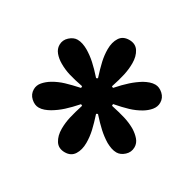

<svg xmlns="http://www.w3.org/2000/svg" viewBox="-134 -984 889 880"><g transform="rotate(30 310.5 -544.0)"><path d="M311 -246.6Q277.3 -246.6 261.5 -271.5Q245.6 -296.4 245.6 -333.5Q245.6 -364.7 252.9 -396.7Q260.3 -428.7 273.9 -471.2L266.1 -475.1Q237.3 -442.4 212.9 -420.4Q188.5 -398.4 161.1 -382.3Q147.5 -374.5 133.3 -369.4Q119.1 -364.3 105 -364.3Q83.5 -364.3 64 -382.1Q44.4 -399.9 44.4 -426.3Q44.4 -447.8 59.3 -465.1Q74.2 -482.4 96.2 -495.6Q123.5 -511.7 154.3 -521Q185.1 -530.3 229 -539.6V-548.8Q185.5 -557.1 154.5 -566.4Q123.5 -575.7 96.2 -591.8Q74.2 -604.5 59.3 -622.3Q44.4 -640.1 44.4 -661.6Q44.4 -687.5 64.2 -705.3Q84 -723.1 105 -723.1Q118.7 -723.1 133.1 -718.3Q147.5 -713.4 161.1 -705.6Q188.5 -689.5 212.6 -667.7Q236.8 -646 266.1 -612.8L273.9 -616.7Q260.3 -658.7 252.9 -690.9Q245.6 -723.1 245.6 -754.4Q245.6 -791.5 261.5 -816.2Q277.3 -840.8 311 -840.8Q344.2 -840.8 360.1 -816.2Q376 -791.5 376 -754.4Q376 -723.1 368.9 -691.2Q361.8 -659.2 347.7 -616.7L355.5 -612.8Q384.3 -645.5 408.7 -667.2Q433.1 -689 460.4 -705.6Q474.6 -713.4 488.8 -718.3Q502.9 -723.1 516.6 -723.1Q538.1 -723.1 557.6 -705.3Q577.1 -687.5 577.1 -661.6Q577.1 -640.1 562.3 -622.3Q547.4 -604.5 525.9 -591.8Q498.5 -575.7 467.5 -566.4Q436.5 -557.1 392.6 -548.8V-539.6Q436 -530.3 467 -521Q498 -511.7 525.9 -495.6Q547.4 -482.4 562.3 -465.1Q577.1 -447.8 577.1 -426.3Q577.1 -399.9 557.6 -382.1Q538.1 -364.3 516.6 -364.3Q502.9 -364.3 488.8 -369.1Q474.6 -374 460.4 -381.8Q433.1 -398.4 408.9 -420.4Q384.8 -442.4 355.5 -475.1L347.7 -471.2Q361.3 -429.7 368.7 -397.5Q376 -365.2 376 -333.5Q376 -296.4 360.1 -271.5Q344.2 -246.6 311 -246.6Z"/></g></svg>

Font: Pinar-FD ExtraBold
Style: Regular
Weight: 800
Designer: Amin Abedi
Version: Version 3.000